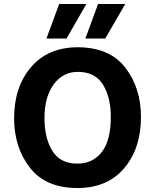

<svg xmlns="http://www.w3.org/2000/svg" viewBox="-20 -933 782 967"><path d="M474 -913H611L510 -739H410ZM278 -913H415L315 -739H214ZM370 -695Q532 -695 611 -592.5Q690 -490 690 -344Q690 -186 605.5 -86Q521 14 370 14Q210 14 130.5 -88.5Q51 -191 51 -337Q51 -494 135.5 -594Q220 -694 370 -695ZM369 -109Q447 -109 492.5 -167Q538 -225 538 -344Q538 -443 498.5 -507Q459 -571 372 -571Q297 -571 250.5 -508Q204 -445 204 -338Q204 -238 243.5 -173.5Q283 -109 369 -109Z"/></svg>

Font: Palanquin Dark Medium
Style: Regular
Weight: 500
Designer: Pria Ravichandran
Version: Version 1.001